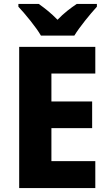

<svg xmlns="http://www.w3.org/2000/svg" viewBox="-20 -1017 552 971"><path d="M187 -837H356C382 -880 437 -947 470 -983V-997H368C337 -976 303 -951 271 -917C239 -950 206 -976 176 -997H73V-983C107 -947 163 -879 187 -837ZM462 -66V-202H240V-369H446V-504H240V-645H462V-780H77V-66Z"/></svg>

Font: Noto Sans Malayalam UI SemiCondensed ExtraBold
Style: Regular
Weight: 800
Width: 4
Designer: Jelle Bosma - Monotype Design Team
Foundry: Monotype Imaging Inc.
Version: Version 2.104